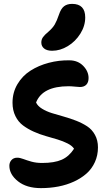

<svg xmlns="http://www.w3.org/2000/svg" viewBox="-20 -907 562 980"><path d="M246.1 -647.9Q219.7 -647.9 205.3 -659.4Q190.9 -670.9 190.9 -689.9Q190.9 -705.1 199.2 -717Q207.5 -729 227.1 -745.1Q249 -764.2 259.5 -782.2Q270 -800.3 280.8 -832Q291 -862.8 306.9 -875Q322.8 -887.2 348.1 -887.2Q415 -887.2 415 -817.9Q415 -774.9 390.1 -735.1Q365.2 -695.3 326.2 -671.6Q287.1 -647.9 246.1 -647.9ZM189 53.2Q115.7 53.2 71.8 18.3Q27.8 -16.6 27.8 -61Q27.8 -78.1 38.6 -90.1Q49.3 -102.1 67.9 -102.1Q81.5 -102.1 98.9 -95.5Q116.2 -88.9 140.4 -82Q164.6 -75.2 194.8 -75.2Q257.8 -75.2 295.2 -91.8Q332.5 -108.4 357.9 -147.9Q348.1 -163.1 325 -174.8Q301.8 -186.5 273.7 -195.1Q245.6 -203.6 213.6 -212.6Q181.6 -221.7 151.9 -235.1Q122.1 -248.5 97.7 -266.6Q73.2 -284.7 58.6 -314.5Q43.9 -344.2 43.9 -382.8Q43.9 -435.1 69.1 -477.5Q94.2 -520 135.7 -546.4Q177.2 -572.8 228.8 -586.4Q280.3 -600.1 335 -599.1Q377.9 -598.6 405 -570.6Q432.1 -542.5 432.1 -508.8Q432.1 -486.8 420.7 -474.9Q409.2 -462.9 388.2 -462.9Q381.8 -462.9 363 -464.8Q344.2 -466.8 330.1 -466.8Q196.8 -466.8 164.1 -383.8Q172.4 -365.7 194.6 -352.1Q216.8 -338.4 245.1 -329.6Q273.4 -320.8 305.9 -311.8Q338.4 -302.7 368.9 -290.8Q399.4 -278.8 424.6 -262.5Q449.7 -246.1 464.8 -218.5Q480 -190.9 480 -154.8Q480 -114.3 464.6 -80.1Q449.2 -45.9 422.1 -21.7Q395 2.4 358.2 19.5Q321.3 36.6 278.6 44.9Q235.8 53.2 189 53.2Z"/></svg>

Font: Shantell Sans Irregular
Style: Regular
Weight: 600
Designer: Stephen Nixon, Anya Danilova, Shantell Martin
Foundry: Arrow Type
Version: Version 1.006;[9816181b4]